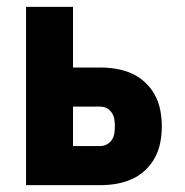

<svg xmlns="http://www.w3.org/2000/svg" viewBox="-20 -540 540 560"><path d="M56 0V-520H193V-343H273Q297 -343 320 -339Q343 -335 364.5 -325.5Q386 -316 403.5 -299.5Q421 -283 432 -262.5Q443 -242 447.5 -218.5Q452 -195 452 -172Q452 -148 447.5 -124.5Q443 -101 432 -80.5Q421 -60 403.5 -43.5Q386 -27 364.5 -17.5Q343 -8 320 -4Q297 0 273 0ZM273 -114Q283 -114 292 -119Q301 -124 306.5 -132.5Q312 -141 313.5 -151Q315 -161 315 -172Q315 -182 313.5 -192Q312 -202 306.5 -210.5Q301 -219 292 -224Q283 -229 273 -229H193V-114Z"/></svg>

Font: Iosevka Curly Heavy
Style: Regular
Weight: 900
Monospace: yes
Designer: Belleve Invis
Foundry: Belleve Invis
Version: Version 22.1.2; ttfautohint (v1.8.4)